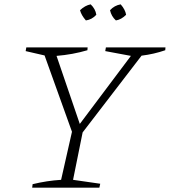

<svg xmlns="http://www.w3.org/2000/svg" viewBox="-20 -863 781 883"><path d="M128 0 130 -16Q196 -32 261 -36L311 -257L185 -608L98 -628L101 -645H383L382 -632Q314 -612 240 -606L347 -293L582 -606L464 -628L467 -645H741L740 -632Q688 -614 631 -607L360 -254L316 -36L441 -18L437 0ZM397 -843Q419 -822 423 -795Q403 -773 375 -769Q354 -793 348 -816Q371 -838 397 -843ZM535 -843Q556 -819 560 -795Q538 -773 513 -769Q492 -788 486 -816Q506 -838 535 -843Z"/></svg>

Font: Piazzolla ExtraLight
Style: Italic
Weight: 200
Italic angle: -11.3°
Designer: Juan Pablo del Peral
Foundry: Huerta Tipografica
Version: Version 1.330